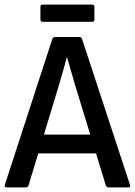

<svg xmlns="http://www.w3.org/2000/svg" viewBox="-20 -816 588 836"><path d="M10 0Q-2 0 1 -11L208 -647Q212 -655 221 -655H325Q334 -655 337 -647L546 -11Q550 0 539 0H453Q445 0 441 -8L308 -442Q299 -473 290 -504.5Q281 -536 272 -566H271Q263 -536 254 -505Q245 -474 236 -443L104 -8Q101 0 92 0ZM130 -148 150 -230H393L413 -148ZM166 -721Q156 -721 156 -731V-786Q156 -796 166 -796H381Q391 -796 391 -786V-731Q391 -721 381 -721Z"/></svg>

Font: Sofia Sans Semi Condensed SemiBold
Style: Regular
Weight: 600
Designer: Botio Nikoltchev, Ani Petrova
Foundry: lettersoup
Version: Version 4.100